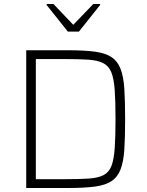

<svg xmlns="http://www.w3.org/2000/svg" viewBox="-20 -939 732 959"><path d="M111 0V-688H320Q401 -688 453.5 -681Q506 -674 536.5 -654Q567 -634 582 -595.5Q597 -557 601 -496Q605 -435 605 -344Q605 -253 601 -192Q597 -131 582 -92.5Q567 -54 536.5 -34Q506 -14 453.5 -7Q401 0 320 0ZM159 -44H301Q374 -44 421.5 -47Q469 -50 496.5 -64Q524 -78 536.5 -110Q549 -142 553 -199Q557 -256 557 -344Q557 -432 553 -489Q549 -546 536 -578Q523 -610 495 -624Q467 -638 420 -641Q373 -644 301 -644H159ZM319 -781 213 -914V-919H247L346 -815L446 -919H480V-914L374 -781Z"/></svg>

Font: Saira Thin ExtraLight
Style: Regular
Weight: 250
Version: Version 1.101